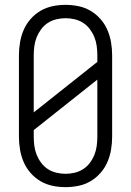

<svg xmlns="http://www.w3.org/2000/svg" viewBox="-20 -763 540 791"><path d="M250 8Q223 8 196.5 2.5Q170 -3 147 -16.5Q124 -30 106 -50.5Q88 -71 77.5 -95.5Q67 -120 62.5 -146.5Q58 -173 58 -200V-535Q58 -562 62.5 -588.5Q67 -615 77.5 -639.5Q88 -664 106 -684.5Q124 -705 147 -718.5Q170 -732 196.5 -737.5Q223 -743 250 -743Q277 -743 303.5 -737.5Q330 -732 353 -718.5Q376 -705 394 -684.5Q412 -664 422.5 -639.5Q433 -615 437.5 -588.5Q442 -562 442 -535V-200Q442 -173 437.5 -146.5Q433 -120 422.5 -95.5Q412 -71 394 -50.5Q376 -30 353 -16.5Q330 -3 303.5 2.5Q277 8 250 8ZM119 -300 381 -508V-535Q381 -554 378.5 -573Q376 -592 369 -609.5Q362 -627 350.5 -642.5Q339 -658 323 -668.5Q307 -679 288 -683.5Q269 -688 250 -688Q231 -688 212 -683.5Q193 -679 177 -668.5Q161 -658 149.5 -642.5Q138 -627 131 -609.5Q124 -592 121.5 -573Q119 -554 119 -535ZM250 -47Q269 -47 288 -51.5Q307 -56 323 -66.5Q339 -77 350.5 -92.5Q362 -108 369 -125.5Q376 -143 378.5 -162Q381 -181 381 -200V-435L119 -227V-200Q119 -181 121.5 -162Q124 -143 131 -125.5Q138 -108 149.5 -92.5Q161 -77 177 -66.5Q193 -56 212 -51.5Q231 -47 250 -47Z"/></svg>

Font: Iosevka Curly Light
Style: Regular
Weight: 300
Monospace: yes
Designer: Belleve Invis
Foundry: Belleve Invis
Version: Version 22.1.2; ttfautohint (v1.8.4)